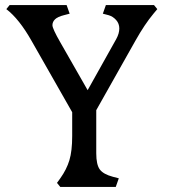

<svg xmlns="http://www.w3.org/2000/svg" viewBox="-20 -738 666 758"><path d="M439 -584Q451 -606 451 -625.5Q451 -645 438.5 -659Q426 -673 409 -678L386 -684L398 -718H588L601 -702L586 -684Q551 -642 515 -578L360 -303V-133Q360 -88 374 -69Q388 -50 426 -40L449 -34L437 0H218L205 -16L218 -34Q243 -69 254 -105.5Q265 -142 265 -201V-295L105 -576Q56 -663 5 -702L18 -718H243L255 -684L232 -678Q208 -672 197.5 -662Q187 -652 187 -638.5Q187 -625 218 -571L326 -382Z"/></svg>

Font: Gabriela
Style: Regular
Weight: 400
Designer: Eduardo Rodriguez Tunni
Foundry: Eduardo Rodriguez Tunni
Version: Version 1.003